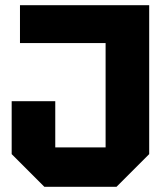

<svg xmlns="http://www.w3.org/2000/svg" viewBox="-20 -720 640 740"><path d="M25 -126V-330H193V-152H387V-554H57V-700H555V-126L429 0H151Z"/></svg>

Font: Tektur
Style: Bold
Weight: 700
Designer: Adam Jagosz
Foundry: Adam Jagosz
Version: Version 1.005;gftools[0.9.30]